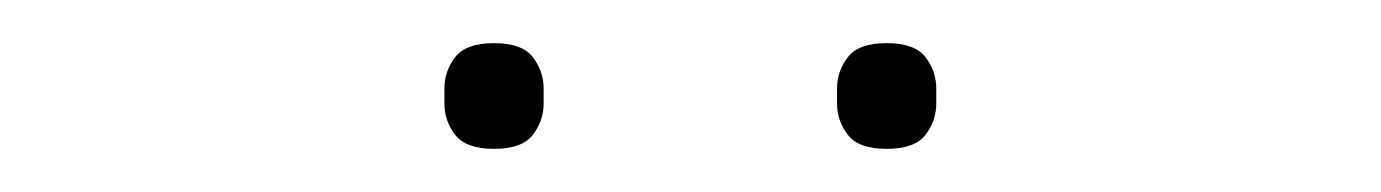

<svg xmlns="http://www.w3.org/2000/svg" viewBox="-20 -711 640 89"><path d="M209 -642Q196 -642 191 -648.5Q186 -655 186 -663V-670Q186 -678 191 -684.5Q196 -691 209 -691Q222 -691 227 -684.5Q232 -678 232 -670V-663Q232 -655 227 -648.5Q222 -642 209 -642ZM391 -642Q378 -642 373 -648.5Q368 -655 368 -663V-670Q368 -678 373 -684.5Q378 -691 391 -691Q404 -691 409 -684.5Q414 -678 414 -670V-663Q414 -655 409 -648.5Q404 -642 391 -642Z"/></svg>

Font: IBM Plex Sans Arabic Thin
Style: Regular
Weight: 100
Designer: Mike Abbink, Paul van der Laan, Pieter van Rosmalen, Wael Morcos, Khajak Apelian
Foundry: Bold Monday
Version: Version 1.101